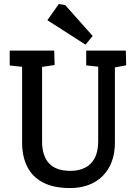

<svg xmlns="http://www.w3.org/2000/svg" viewBox="-20 -947 690 971"><path d="M334 4Q251.6 4 197.9 -23.9Q144.1 -51.7 118 -103.5Q91.8 -155.2 91.8 -226.1V-609.2L29.1 -615.8V-691H254.3L256.2 -618.2L192.8 -608.7V-232.4Q192.8 -159.3 227.8 -121.1Q262.8 -82.9 336.8 -82.9Q377.8 -82.9 409.1 -98.2Q440.4 -113.4 458.5 -146.7Q476.6 -180 476.6 -232.9V-609.7L416 -616.3V-691H616.3L618.2 -616.7L561.1 -606V-226.1Q561.1 -154.8 533 -102.8Q504.8 -50.8 453.8 -23.4Q402.8 4 334 4ZM412.5 -721.2 219.5 -844.7 277.4 -926.7 310 -921.1 448.7 -765Z"/></svg>

Font: Kreon Light
Style: Regular
Weight: 300
Designer: Julia Petretta
Foundry: Julia Petretta and Eli Heuer
Version: Version 2.002